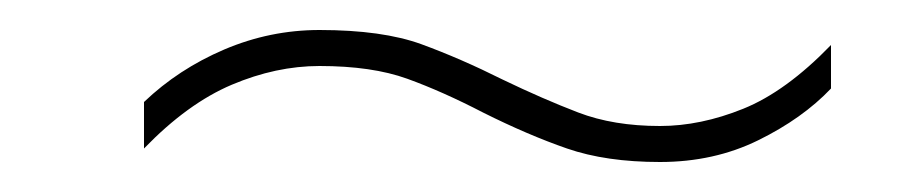

<svg xmlns="http://www.w3.org/2000/svg" viewBox="-20 -417 610 128"><path d="M302 -342Q275 -356 251.5 -364.5Q228 -373 193 -373Q164 -373 134.5 -360.5Q105 -348 76 -318V-349Q99 -371 129.5 -384Q160 -397 193 -397Q235 -397 261 -387.5Q287 -378 315 -364Q342 -351 365.5 -342Q389 -333 420 -333Q447 -333 475.5 -344.5Q504 -356 534 -387V-358Q515 -338 485.5 -323.5Q456 -309 420 -309Q384 -309 358 -318Q332 -327 302 -342Z"/></svg>

Font: Noto Sans Thin
Style: Italic
Weight: 100
Italic angle: -12°
Designer: Monotype Design Team
Foundry: Monotype Imaging Inc.
Version: Version 2.013; ttfautohint (v1.8.4.7-5d5b)